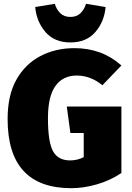

<svg xmlns="http://www.w3.org/2000/svg" viewBox="-20 -969 693 1009"><path d="M355 20Q20 20 20 -343Q20 -469 66.5 -551Q113 -633 192.5 -674.5Q272 -716 371 -716Q516 -716 618 -625L518 -521Q456 -572 383 -572Q311 -572 271.5 -517.5Q232 -463 232 -348Q232 -223 258.5 -174.5Q285 -126 349 -126Q386 -126 420 -143V-270H350L331 -409H618V-60Q559 -20 488.5 0Q418 20 355 20ZM350 -746Q266 -746 219 -800.5Q172 -855 165 -932L268 -949Q277 -919 297 -899.5Q317 -880 350 -880Q383 -880 403 -899.5Q423 -919 432 -949L535 -932Q528 -855 481 -800.5Q434 -746 350 -746Z"/></svg>

Font: Trujillo Black
Style: Regular
Weight: 900
Designer: Fira Sans original fonts by bBox Type GmbH, Carrois Corporate GbR, & Edenspiekermann AG / Changes by Cristiano Sobral
Foundry: Fira Sans original fonts by bBox Type GmbH, Carrois Corporate GbR, & Edenspiekermann AG / Changes by Cristiano Sobral
Version: Version 4.301;July 28, 2020;FontCreator 13.0.0.2655 64-bit